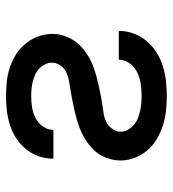

<svg xmlns="http://www.w3.org/2000/svg" viewBox="12 -580 576 640"><g transform="rotate(-90 300.0 -260.0)"><path d="M302 8Q277 8 252 5.5Q227 3 203.5 -4.5Q180 -12 158 -24.5Q136 -37 119.5 -56Q103 -75 94 -98.5Q85 -122 85 -147Q85 -162 89 -177.5Q93 -193 100 -207Q107 -221 117.5 -232.5Q128 -244 140.5 -253.5Q153 -263 167 -270.5Q181 -278 195.5 -283.5Q210 -289 225 -293Q240 -297 255.5 -300.5Q271 -304 286 -307Q301 -310 316.5 -312.5Q332 -315 347.5 -317.5Q363 -320 377.5 -326.5Q392 -333 401.5 -346Q411 -359 411 -375Q411 -387 405.5 -398Q400 -409 391 -417.5Q382 -426 370.5 -431Q359 -436 347 -439Q335 -442 323 -443Q311 -444 298 -444Q280 -444 261.5 -441Q243 -438 226.5 -429.5Q210 -421 198.5 -405Q187 -389 187 -370H91Q91 -370 91 -370Q91 -370 91 -371Q91 -371 91 -371Q91 -371 91 -371Q91 -395 99 -418.5Q107 -442 122.5 -461Q138 -480 158.5 -493.5Q179 -507 202.5 -514.5Q226 -522 250 -525Q274 -528 298 -528Q323 -528 347 -525.5Q371 -523 394 -515.5Q417 -508 438 -495Q459 -482 474.5 -463Q490 -444 498.5 -421Q507 -398 507 -374Q507 -358 503 -342.5Q499 -327 492 -313.5Q485 -300 474.5 -288Q464 -276 451.5 -266.5Q439 -257 425.5 -249.5Q412 -242 397 -236.5Q382 -231 367 -227Q352 -223 337 -219.5Q322 -216 306.5 -213Q291 -210 275.5 -207.5Q260 -205 244.5 -203Q229 -201 215 -194.5Q201 -188 191 -174.5Q181 -161 181 -146Q181 -133 187.5 -121.5Q194 -110 204 -101.5Q214 -93 226 -88.5Q238 -84 250.5 -81Q263 -78 276 -77Q289 -76 302 -76Q321 -76 341 -79Q361 -82 378.5 -90.5Q396 -99 408.5 -115.5Q421 -132 421 -152H517Q517 -152 517 -151.5Q517 -151 517 -151Q517 -126 508 -102Q499 -78 483 -59Q467 -40 445.5 -26.5Q424 -13 400.5 -5.5Q377 2 352 5Q327 8 302 8Z"/></g></svg>

Font: Zed Mono Medium Extended
Style: Regular
Weight: 500
Width: 7
Monospace: yes
Designer: Belleve Invis
Foundry: Belleve Invis
Version: Version 1.0.0; ttfautohint (v1.8.4)